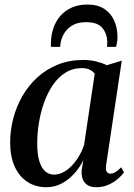

<svg xmlns="http://www.w3.org/2000/svg" viewBox="-20 -792 574 823"><path d="M435 -85.5Q432 -64 437.5 -55.8Q443 -47.5 453.5 -47.5Q463 -47.5 474.8 -54.2Q486.5 -61 499.5 -75L511.5 -53Q504 -42 487.2 -27Q470.5 -12 446.5 -0.8Q422.5 10.5 392.5 10.5Q359.5 10.5 343.5 -9Q327.5 -28.5 330 -61.5L337 -105.5Q323.5 -76.5 300 -49.8Q276.5 -23 245.8 -6.2Q215 10.5 179 10.5Q132.5 10.5 97.2 -12.5Q62 -35.5 42.8 -78.5Q23.5 -121.5 23.5 -181Q23.5 -232.5 36.8 -283.8Q50 -335 76 -380.2Q102 -425.5 140 -460.2Q178 -495 227.8 -515Q277.5 -535 338 -535Q365.5 -535 391.5 -528.8Q417.5 -522.5 438 -512.5L502 -532ZM386 -476Q378.5 -486.5 364.8 -493.2Q351 -500 331 -500Q291.5 -500 260.5 -480.5Q229.5 -461 206.8 -427.8Q184 -394.5 169 -352.5Q154 -310.5 146.8 -265.2Q139.5 -220 139.5 -177.5Q139.5 -130 148.8 -100.5Q158 -71 174.2 -57.2Q190.5 -43.5 211.5 -43.5Q231.5 -43.5 250.8 -53.5Q270 -63.5 287.2 -81.2Q304.5 -99 318.2 -122Q332 -145 340.5 -171.5ZM198.5 -591Q198.5 -595.5 198.2 -599.5Q198 -603.5 198.5 -610Q199 -642.5 209 -671.8Q219 -701 238.8 -723.8Q258.5 -746.5 287.5 -759.5Q316.5 -772.5 355 -772.5Q399 -772.5 427.5 -753.5Q456 -734.5 469.8 -703Q483.5 -671.5 483.5 -634Q483.5 -619.5 481.5 -609.2Q479.5 -599 477.5 -591H438.5Q439 -595 439.5 -599.8Q440 -604.5 440 -613.5Q438.5 -648 418.5 -672.5Q398.5 -697 349 -697Q312 -697 288 -682Q264 -667 251.5 -642.8Q239 -618.5 238 -591Z"/></svg>

Font: Merriweather 96pt Medium
Style: Italic
Weight: 500
Italic angle: -7.8°
Version: Version 2.101